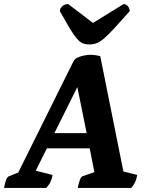

<svg xmlns="http://www.w3.org/2000/svg" viewBox="-53 -926 723 946"><path d="M-33 0Q-24 -53 -8 -58L37 -76L309 -624Q315 -636 330.5 -643Q346 -650 363.5 -653Q381 -656 392 -656Q418 -656 441 -649L555 -81L623 -64Q620 -46 614 -31.5Q608 -17 594 0H330Q335 -25 341 -40.5Q347 -56 355 -58L412 -78L389 -195H178L123 -85L206 -64Q203 -46 196.5 -31.5Q190 -17 175 0ZM215 -270H374L328 -497ZM387 -707Q368 -707 354 -713Q340 -719 325 -736.5Q310 -754 290.5 -786.5Q271 -819 242 -871Q242 -885 254.5 -895.5Q267 -906 283 -906L405 -813L556 -906Q568 -906 577 -895.5Q586 -885 586 -871Q540 -819 510 -786.5Q480 -754 459.5 -736.5Q439 -719 422.5 -713Q406 -707 387 -707Z"/></svg>

Font: Petrona ExtraBold
Style: Italic
Weight: 800
Italic angle: -9°
Designer: Ringo R. Seeber
Foundry: Ringo R. Seeber
Version: Version 2.001; ttfautohint (v1.8.3)